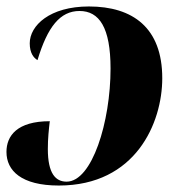

<svg xmlns="http://www.w3.org/2000/svg" viewBox="-27 -566 556 594"><path d="M248 -546C127 -546 65 -487 65 -432C65 -402 77 -387 89 -380C120 -483 159 -532 219 -532C280 -532 315 -481 315 -354C315 -189 258 -4 179 -4C145 -4 121 -29 121 -105C121 -138 124 -165 127 -191C26 -191 -7 -146 -7 -96C-7 -38 39 8 155 8C393 8 475 -186 475 -324C475 -480 384 -546 248 -546Z"/></svg>

Font: Noto Serif Display SemiCondensed ExtraBold
Style: Italic
Weight: 800
Width: 4
Italic angle: -12°
Designer: Monotype Design Team
Foundry: Monotype Imaging Inc.
Version: Version 2.009